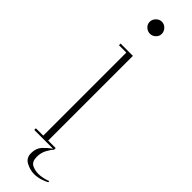

<svg xmlns="http://www.w3.org/2000/svg" viewBox="-295 -702 823 823"><g transform="rotate(45 117.0 -290.0)"><path d="M91 -642Q76.5 -642 65.2 -652.5Q54 -663 54 -677.5Q54 -692.5 65.2 -703.8Q76.5 -715 91 -715Q105.5 -715 116.5 -703.8Q127.5 -692.5 127.5 -677.5Q127.5 -663 116.5 -652.5Q105.5 -642 91 -642ZM32 0V-10H76.5V-513.5H32V-523.5H106.5V-10H152V0Q142.5 9.5 131.8 29.2Q121 49 121 73Q121 103 138.8 112Q156.5 121 178 121Q190.5 121 206.5 117.5Q222.5 114 231 110L234.5 114.5Q225 121.5 204.8 128Q184.5 134.5 165.5 134.5Q141.5 134.5 117 122Q92.5 109.5 92.5 80Q92.5 50 109.2 32Q126 14 145.5 0Z"/></g></svg>

Font: Imbue 100pt Thin
Style: Regular
Weight: 100
Designer: Tyler Finck
Foundry: Etcetera Type Company
Version: Version 1.102; ttfautohint (v1.8.3)